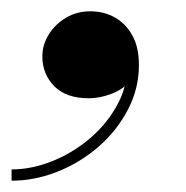

<svg xmlns="http://www.w3.org/2000/svg" viewBox="-56 -164 330 340"><path d="M-35.5 156V136Q0.5 136 37.5 121Q74.5 106 105 79.5Q135.5 53 153.5 18.2Q171.5 -16.5 169 -56.5H188Q188 -35.5 174.8 -20.5Q161.5 -5.5 141.2 2.2Q121 10 101 10Q61 10 40 -11.5Q19 -33 19 -64Q19 -85 30.5 -103.2Q42 -121.5 61.2 -132.8Q80.5 -144 104 -144Q128 -144 147.5 -133Q167 -122 178.5 -101Q190 -80 190 -49Q190 -7 170.5 30.2Q151 67.5 118.5 95.8Q86 124 45.8 140Q5.5 156 -35.5 156Z"/></svg>

Font: Bodoni Moda 11pt SemiBold
Style: Italic
Weight: 600
Italic angle: -13°
Designer: Owen Earl
Foundry: indestructible type
Version: Version 2.004